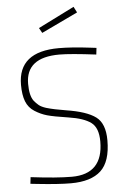

<svg xmlns="http://www.w3.org/2000/svg" viewBox="-61 -965 662 1016"><g transform="rotate(-5 270.0 -457.5)"><path d="M272 -677Q94 -677 94 -537Q94 -474 115 -446Q127 -431 140 -420.5Q153 -410 178 -402Q219 -390 282 -380Q391 -363 438.5 -327.5Q486 -292 486 -203Q486 -90 433.5 -41.5Q381 7 274 7Q208 7 97 -5L60 -9L64 -44Q202 -27 282 -27Q448 -27 448 -200Q448 -273 410 -301Q372 -329 292.5 -341Q213 -353 179.5 -362.5Q146 -372 114.5 -392Q83 -412 69.5 -446.5Q56 -481 56 -535Q56 -711 272 -711Q341 -711 438 -699L471 -695L467 -660Q330 -677 272 -677ZM177 -826 369 -922 385 -891 192 -799Z"/></g></svg>

Font: Titillium Web
Style: Thin
Weight: 200
Version: Version 1.001;PS 57.000;hotconv 1.0.70;makeotf.lib2.5.55311